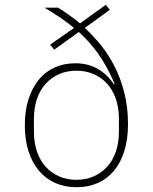

<svg xmlns="http://www.w3.org/2000/svg" viewBox="-20 -772 640 804"><path d="M440 -731 335 -655Q370 -623 402.5 -583Q435 -543 460.5 -492.5Q486 -442 501 -382Q516 -322 516 -252Q516 -188 500.5 -139Q485 -90 457 -56.5Q429 -23 389 -5.5Q349 12 301 12Q252 12 212 -5.5Q172 -23 143.5 -56.5Q115 -90 99.5 -138Q84 -186 84 -248Q84 -309 99.5 -357Q115 -405 142.5 -438.5Q170 -472 209 -489.5Q248 -507 295 -507Q349 -507 389.5 -483.5Q430 -460 457 -419L460 -421Q428 -495 391.5 -546.5Q355 -598 310 -638L207 -564L190 -585L290 -655Q261 -679 230.5 -699.5Q200 -720 166 -740H223Q244 -727 267.5 -710.5Q291 -694 315 -674L423 -752ZM300 -19Q339 -19 371.5 -33Q404 -47 428 -73Q452 -99 465 -136.5Q478 -174 478 -222V-273Q478 -321 465 -358.5Q452 -396 428 -422Q404 -448 371.5 -462Q339 -476 300 -476Q261 -476 228.5 -462Q196 -448 172 -422Q148 -396 135 -358.5Q122 -321 122 -273V-222Q122 -174 135 -136.5Q148 -99 172 -73Q196 -47 228.5 -33Q261 -19 300 -19Z"/></svg>

Font: IBM Plex Mono ExtraLight
Style: Regular
Weight: 200
Monospace: yes
Designer: Mike Abbink, Paul van der Laan, Pieter van Rosmalen
Foundry: Bold Monday
Version: Version 2.3